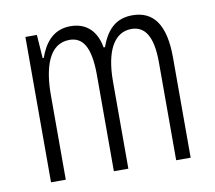

<svg xmlns="http://www.w3.org/2000/svg" viewBox="-65 -617 776 692"><g transform="rotate(-10 322.5 -271.0)"><path d="M461 -542C399 -542 366 -506 344 -446H339C330 -499 299 -542 234 -542C170 -542 138 -497 120 -446H116L110 -532H68V0H122V-309C122 -409 147 -494 222 -494C268 -494 298 -460 298 -352V0H351V-319C351 -429 385 -494 449 -494C496 -494 526 -457 526 -359V0H579V-367C579 -487 538 -542 461 -542Z"/></g></svg>

Font: Noto Sans Armenian ExtraCondensed Light
Style: Regular
Weight: 300
Width: 2
Designer: Monotype Design Team
Foundry: Monotype Imaging Inc.
Version: Version 2.008